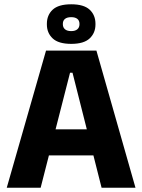

<svg xmlns="http://www.w3.org/2000/svg" viewBox="-20 -875 663 895"><path d="M11.5 0 194.5 -639H429.5L611.5 0H453.5L318 -536H306.5L169.5 0ZM167 -150.5V-272H455V-150.5ZM198.5 -761V-764Q198.5 -804.5 225.5 -829.8Q252.5 -855 312 -855Q371 -855 398 -829.8Q425 -804.5 425 -764V-761Q425 -721.5 398 -696Q371 -670.5 312 -670.5Q252.5 -670.5 225.5 -696Q198.5 -721.5 198.5 -761ZM273 -762Q273 -747 283 -738.5Q293 -730 312 -730Q330.5 -730 340.5 -738.5Q350.5 -747 350.5 -762V-764Q350.5 -779 340.5 -787Q330.5 -795 312 -795Q293 -795 283 -787Q273 -779 273 -764Z"/></svg>

Font: Anek Latin
Style: Bold
Weight: 700
Designer: Yesha Goshar
Foundry: Ek Type
Version: Version 1.003